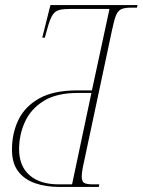

<svg xmlns="http://www.w3.org/2000/svg" viewBox="-20 -734 560 754"><path d="M210 0Q160 0 118 -14.5Q76 -29 51.5 -61Q27 -93 27 -146Q27 -211 52.5 -263.5Q78 -316 134 -347.5Q190 -379 283 -379H341L410 -699H258Q230 -699 213.5 -695Q197 -691 187 -676Q177 -661 168 -629L156 -586H146L178 -714H520L518 -704H495Q470 -704 456.5 -698Q443 -692 435.5 -673.5Q428 -655 420 -616L310 -99Q301 -60 301 -41Q301 -22 310 -16Q319 -10 347 -10H370L368 0ZM211 -10H263L339 -369H285Q202 -369 151.5 -337.5Q101 -306 78 -255.5Q55 -205 55 -148Q55 -82 96 -46Q137 -10 211 -10Z"/></svg>

Font: Noto Serif Display ExtraCondensed Thin
Style: Italic
Weight: 100
Width: 2
Italic angle: -12°
Designer: Monotype Design Team
Foundry: Monotype Imaging Inc.
Version: Version 2.009